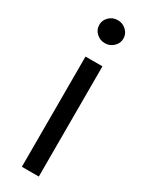

<svg xmlns="http://www.w3.org/2000/svg" viewBox="-199 -786 635 823"><g transform="rotate(30 118.5 -375.0)"><path d="M76.7 0H160.5V-545.5H76.7ZM77.2 -653.1Q94.8 -636.4 119.3 -636.4Q143.8 -636.4 161.4 -653.1Q179 -669.7 179 -693.2Q179 -716.6 161.4 -733.3Q143.8 -750 119.3 -750Q94.8 -750 77.2 -733.3Q59.7 -716.6 59.7 -693.2Q59.7 -669.7 77.2 -653.1Z"/></g></svg>

Font: Inter-Regular
Style: Regular
Weight: 500
Designer: Rasmus Andersson
Foundry: rsms
Version: ""